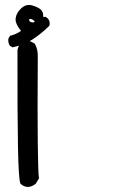

<svg xmlns="http://www.w3.org/2000/svg" viewBox="-20 -578 540 767"><path d="M90.8 168.9Q83 168.5 76.2 165.5Q69.3 162.6 64 157.7L62 156.2L61 153.8Q54.2 134.8 51.8 9.3Q49.3 -116.2 49.8 -376V-377V-377.4Q50.3 -380.9 51.3 -384.3Q52.2 -387.7 53.7 -390.9Q55.2 -394 56.9 -397Q58.6 -399.9 60.5 -402.3L61 -403.3L62 -403.8Q75.7 -416.5 97.7 -414.1L99.6 -413.6L101.1 -413.1L115.7 -405.3L118.7 -403.8L120.1 -401.4Q131.8 -379.4 130.9 -352.5Q129.4 -127.4 130.9 -6.3Q132.3 114.7 135.3 129.9L136.2 133.3L134.3 136.7L124.5 153.3L124 154.8L122.6 155.8Q109.4 167.5 92.3 168.9H91.8ZM152.3 -510.7H159.2H162.1L164.6 -509.3Q181.6 -497.6 177.7 -477.5L176.8 -474.6L174.8 -472.7Q159.2 -457.5 143.1 -444.6Q127 -431.6 109.9 -420.4Q92.3 -409.2 73.2 -401.6Q54.2 -394 33.2 -389.6L29.3 -389.2L26.4 -391.1L21.5 -394L19 -395.5L18.1 -397.5Q11.2 -409.7 13.7 -423.8L14.2 -425.3L15.1 -426.8L18.1 -431.6L20 -435.1L23.9 -436Q29.3 -437.5 34.4 -439.2Q39.6 -440.9 44.4 -443.4Q49.3 -445.8 54.2 -448.5Q59.1 -451.2 64 -454.6Q40 -483.9 42.5 -504.9Q45.4 -527.3 64.9 -544.9Q85.4 -564 110.8 -555.7Q132.8 -548.8 143.1 -539.6Q154.3 -528.8 152.3 -510.7ZM119.6 -493.7 117.2 -494.1 115.2 -495.6Q106.4 -503.9 98.6 -502L96.2 -501Q96.2 -499.5 97.2 -495.6Q99.6 -488.3 114.3 -488.3Z"/></svg>

Font: NaikaiFont
Style: Bold
Weight: 700
Version: Version 1.89